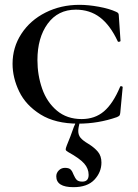

<svg xmlns="http://www.w3.org/2000/svg" viewBox="-20 -500 573 795"><path d="M461 -451Q468 -448 470 -444.5Q472 -441 472 -434L479 -331Q479 -328 473.5 -327Q468 -326 467 -330Q436 -396 394 -428Q352 -460 294 -460Q220 -460 177.5 -402Q135 -344 135 -251Q135 -189 154.5 -133Q174 -77 215.5 -42Q257 -7 318 -7Q373 -7 410.5 -39Q448 -71 477 -140Q478 -144 483 -143Q488 -142 488 -139L478 -33Q477 -25 475 -22Q473 -19 464 -15Q387 12 304 12Q209 12 148 -26Q87 -64 59.5 -121Q32 -178 32 -236Q32 -304 68.5 -360Q105 -416 168.5 -448Q232 -480 309 -480Q346 -480 389.5 -472Q433 -464 461 -451ZM304 42Q304 59 313.5 70.5Q323 82 345 95Q371 111 385.5 128.5Q400 146 400 173Q400 213 371 244Q342 275 284 275Q213 275 213 230Q213 216 223.5 205.5Q234 195 249 195Q266 195 273 202.5Q280 210 285 224Q291 238 298 245Q305 252 321 252Q347 252 347 224Q347 198 328.5 177Q310 156 263 130Q258 127 255 124.5Q252 122 252 118Q252 114 257 101Q271 68 286 25Q291 16 295 1L311 2Q304 30 304 42Z"/></svg>

Font: Cormorant SC SemiBold
Style: Regular
Weight: 600
Designer: Christian Thalmann (Catharsis Fonts)
Foundry: Catharsis Fonts
Version: Version 4.000